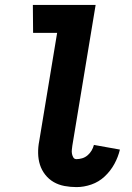

<svg xmlns="http://www.w3.org/2000/svg" viewBox="-20 -755 540 783"><path d="M292 8Q267 8 243 3.5Q219 -1 199 -12.5Q179 -24 164.5 -42.5Q150 -61 143 -83Q136 -105 135.5 -130Q135 -155 140 -180L213 -621H115L114 -735H370L275 -161Q274 -153 273 -144.5Q272 -136 273.5 -128Q275 -120 279 -113Q283 -106 292 -106Q303 -106 315 -109.5Q327 -113 337 -121.5Q347 -130 353.5 -141Q360 -152 363 -164L469 -145Q462 -115 446.5 -86.5Q431 -58 407 -35.5Q383 -13 352.5 -2.5Q322 8 292 8Z"/></svg>

Font: Iosevka Curly Heavy
Style: Italic
Weight: 900
Italic angle: -9°
Monospace: yes
Designer: Belleve Invis
Foundry: Belleve Invis
Version: Version 22.1.2; ttfautohint (v1.8.4)